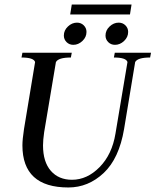

<svg xmlns="http://www.w3.org/2000/svg" viewBox="-20 -818 687 848"><path d="M297 -798H561L554 -754H290ZM446 -661Q446 -684 464 -701Q482 -718 504 -718Q522 -718 534 -706Q546 -694 546 -677Q546 -654 528 -637Q510 -620 488 -620Q470 -620 458 -632Q446 -644 446 -661ZM262 -661Q262 -684 280 -701Q298 -718 320 -718Q338 -718 350 -706Q362 -694 362 -677Q362 -654 344 -637Q326 -620 304 -620Q286 -620 274 -632Q262 -644 262 -661ZM298 -24Q365 -24 420 -80Q475 -136 490 -228L543 -544Q537 -564 483 -564L487 -585H647L643 -564Q588 -564 577 -544L528 -248Q506 -118 438 -54Q370 10 282 10Q79 10 79 -176Q79 -202 86 -248L135 -544Q129 -564 75 -564L79 -585H297L293 -564Q238 -564 227 -544L175 -234Q170 -199 170 -176Q170 -103 204.5 -63.5Q239 -24 298 -24Z"/></svg>

Font: Judson
Style: Italic
Weight: 400
Italic angle: -9.5°
Version: Version 20110429